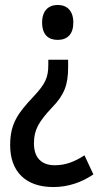

<svg xmlns="http://www.w3.org/2000/svg" viewBox="-20 -322 407 775"><path d="M276 -231C276 -278 251 -302 213 -302C176 -302 150 -279 150 -231C150 -182 175 -161 213 -161C252 -161 276 -184 276 -231ZM255 -81H175V-61C175 -10 164 16 115 68C52 135 21 177 21 264C21 370 83 433 195 433C254 433 308 415 357 382L321 305C282 330 246 345 201 345C148 345 117 315 117 257C117 202 136 170 190 112C240 61 255 19 255 -50Z"/></svg>

Font: Noto Sans Khmer UI Condensed Medium
Style: Regular
Weight: 500
Width: 3
Designer: Danh Hong and the Monotype Design Team
Foundry: Monotype Imaging Inc.
Version: Version 2.002